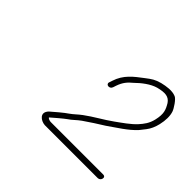

<svg xmlns="http://www.w3.org/2000/svg" viewBox="-93 -794 598 598"><g transform="rotate(45 206.0 -495.0)"><path d="M402.7 -328C404.1 -333.8 401.2 -338 395 -338H163C157.2 -338.7 152.9 -340.3 150.2 -343C150.3 -343.7 150.1 -344 149.4 -344C157.4 -351.3 185 -374.7 194 -381C207.4 -389.6 215.5 -399.7 229.5 -409.5C249.7 -423.6 272.8 -438.5 293.1 -451C319.8 -470.1 353.4 -489.9 375.9 -515L390.1 -533C398.4 -543.6 404.8 -557.7 408.4 -573.5C413.5 -595.4 413.5 -614.5 408.7 -629C405.5 -638.7 388.8 -664.5 379.2 -668C361.9 -675.1 340.5 -671.6 321 -667C299 -660.7 292.4 -655.8 273.6 -641.5C246.6 -621 220.1 -601.8 208.2 -564L204.9 -554C200.8 -542.1 220 -538.6 224.4 -552L227.7 -562C235 -583.2 245.1 -594.8 260.1 -607C276.6 -623.3 300 -641.7 322.6 -648C351.5 -655.4 367.7 -653.9 379.1 -637C390.1 -618.6 395.8 -605.4 388.5 -574C383.6 -552.7 373 -539.2 361.6 -526.5C346 -509.2 321.2 -492.5 302.6 -479C275.3 -459.2 246.1 -444.3 218.9 -424C205.2 -413.8 198.5 -406 185.7 -397C174.9 -390.1 145.5 -365.3 136.4 -357C115.7 -335.5 139.5 -319.1 157.4 -318H390.4C396.6 -318 401.4 -322.2 402.7 -328Z"/></g></svg>

Font: HoneyBee
Style: UltLitIt
Weight: 100
Foundry: Cannot Into Space Fonts
Version: Version 0.89